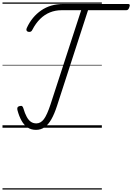

<svg xmlns="http://www.w3.org/2000/svg" viewBox="-20 -1026 1062 1542"><path d="M269 17Q231 17 202.5 -1.5Q174 -20 153.5 -56Q133 -92 120 -142Q117 -154 120.5 -162.5Q124 -171 137 -174Q152 -178 158 -173Q164 -168 167 -158Q180 -114 195 -87Q210 -60 228.5 -47.5Q247 -35 272 -35Q307 -35 332.5 -69Q358 -103 386 -188L632 -944H475Q425 -944 381.5 -926.5Q338 -909 302.5 -874Q267 -839 240 -787Q235 -775 226 -771.5Q217 -768 205 -771Q196 -774 193 -781.5Q190 -789 195 -801Q216 -847 245 -882Q274 -917 311 -942.5Q348 -968 392.5 -981Q437 -994 489 -994H1010Q1019 -994 1021.5 -988Q1024 -982 1019 -969Q1015 -956 1009 -950Q1003 -944 994 -944H687L438 -176Q417 -111 392.5 -68Q368 -25 338 -4Q308 17 269 17ZM0 486H798V496H0ZM0 -20H798V0H0ZM0 -505H798V-500H0ZM0 -1006H798V-996H0Z"/></svg>

Font: Playwrite CA Guides
Style: Regular
Weight: 400
Designer: Veronika Burian, José Scaglione
Foundry: TypeTogether
Version: Version 1.003